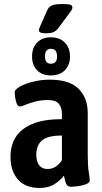

<svg xmlns="http://www.w3.org/2000/svg" viewBox="-20 -925 505 952"><path d="M176 7Q107 7 69.5 -34.5Q32 -76 32 -149Q32 -202 57 -243.5Q82 -285 138 -309.5Q194 -334 287 -334V-361Q287 -392 271.5 -410.5Q256 -429 218 -429Q182 -429 153 -421Q124 -413 105 -405Q86 -397 78 -397Q69 -397 63.5 -410Q58 -423 55.5 -440Q53 -457 53 -468Q53 -481 78.5 -495.5Q104 -510 144 -520Q184 -530 226 -530Q325 -530 370 -484.5Q415 -439 415 -365V-164Q415 -100 420 -72Q425 -44 425 -31Q425 -21 413.5 -15Q402 -9 386 -5.5Q370 -2 355 -0.5Q340 1 333 1Q316 1 309.5 -11Q303 -23 297 -54Q281 -32 251 -12.5Q221 7 176 7ZM216 -87Q238 -87 256.5 -99Q275 -111 287 -131V-253Q217 -253 188.5 -229Q160 -205 160 -157Q160 -125 174 -106Q188 -87 216 -87ZM232 -551Q189 -551 164 -576.5Q139 -602 139 -645Q139 -688 164 -714Q189 -740 232 -740Q276 -740 301.5 -714Q327 -688 327 -645Q327 -602 301.5 -576.5Q276 -551 232 -551ZM232 -609Q263 -609 263 -645Q263 -683 232 -683Q203 -683 203 -645Q203 -609 232 -609ZM207 -760Q187 -760 180 -764Q173 -768 173 -775Q173 -782 183 -804L215 -876Q223 -892 238.5 -898.5Q254 -905 290 -905Q317 -905 328 -901.5Q339 -898 339 -888Q339 -881 333 -872Q327 -863 317 -850L271 -788Q258 -771 245 -765.5Q232 -760 207 -760Z"/></svg>

Font: Asap Condensed SemiBold
Style: Regular
Weight: 600
Width: 3
Designer: Pablo Cosgaya
Foundry: Omnibus-Type
Version: Version 3.001; ttfautohint (v1.8.4.7-5d5b)